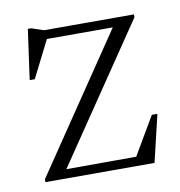

<svg xmlns="http://www.w3.org/2000/svg" viewBox="-59 -503 524 558"><g transform="rotate(-10 203.0 -224.0)"><path d="M31.5 0V-8.5L309.5 -419.5L329 -409H76.5L115 -423L53 -300H38L58.5 -447.5H68.5L104 -435.5H369.5V-427L90.5 -15.5L74 -26.5L318.5 -27L297.5 -15.5L370 -139H386.5L353.5 0Z"/></g></svg>

Font: Newsreader 24pt Light
Style: Regular
Weight: 300
Designer: Hugues Gentile
Foundry: Production Type
Version: Version 1.003